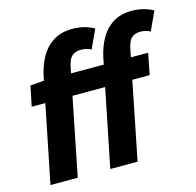

<svg xmlns="http://www.w3.org/2000/svg" viewBox="-104 -821 949 929"><g transform="rotate(-15 370.5 -356.5)"><path d="M36.5 0 141.3 -518.8Q152.1 -569.9 175.4 -611.4Q198.7 -653 238.1 -677.8Q277.4 -702.6 334.6 -702.6Q363.9 -702.6 391.5 -695.8Q419 -688.9 441.9 -675.6L398.6 -581.5Q390.6 -587 376 -590.6Q361.4 -594.2 347.4 -594.2Q320.4 -594.2 303.3 -579.7Q286.2 -565.3 278 -523.7L173.2 0ZM336.1 0 443 -528.8Q453.8 -579.9 476.8 -621.4Q499.8 -663 538.8 -687.8Q577.7 -712.6 634.5 -712.6Q663.5 -712.6 690.8 -705.7Q718.1 -698.8 740.8 -685.6L697.5 -591.5Q689.6 -597 675.3 -600.6Q660.9 -604.2 647.4 -604.2Q621.1 -604.2 604.5 -589.7Q587.9 -575.3 579.7 -533.7L472.9 0ZM46.9 -389.4 67.8 -490.5 140.7 -496.1H658.8L637.9 -389.4Z"/></g></svg>

Font: Source Sans 3
Style: Italic
Weight: 200
Italic angle: -11°
Designer: Paul D. Hunt
Foundry: Adobe
Version: Version 3.046;hotconv 1.0.118;makeotfexe 2.5.65603